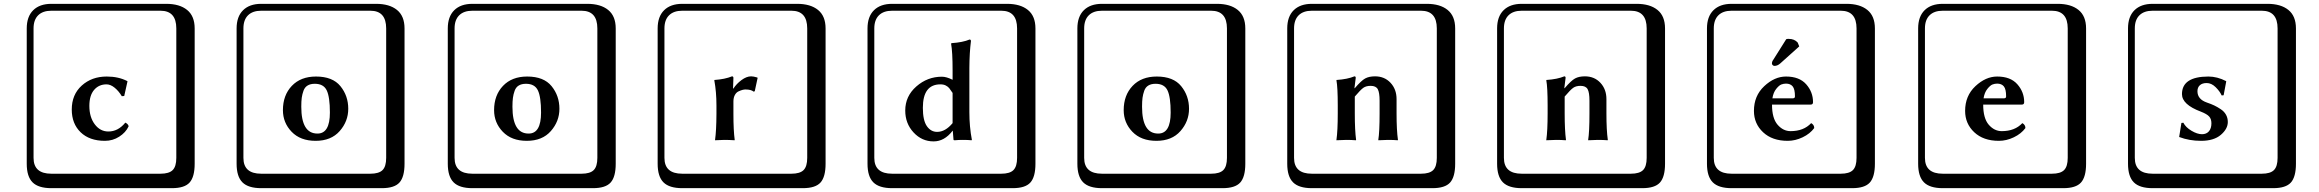

<svg xmlns="http://www.w3.org/2000/svg" viewBox="-20 -774 12149 1006"><path d="M538.1 -332Q498 -332 473.1 -303Q448.2 -273.9 448.2 -219.2Q448.2 -160.2 476.6 -122.6Q504.9 -85 547.9 -85Q598.6 -85 636.2 -130.9H638.2Q653.3 -122.1 653.8 -111.8Q638.7 -79.6 604.7 -57.9Q570.8 -36.1 529.8 -36.1Q448.7 -36.1 402.3 -81.1Q356 -126 356 -200.2Q356 -278.3 408.4 -325.7Q460.9 -373 539.1 -373Q601.1 -373 647 -349.1L647.9 -347.2L630.9 -271L618.2 -270Q602.1 -296.9 580.6 -314.5Q559.1 -332 538.1 -332ZM249 -717.8Q204.1 -717.8 179.9 -693.8Q155.8 -669.9 155.8 -625V53.2Q155.8 136.2 249 136.2H820.8Q865.7 136.2 884.8 117.2Q903.8 98.1 903.8 53.2V-625Q903.8 -717.8 820.8 -717.8ZM1000 84Q1000 152.8 973.4 182.4Q946.8 211.9 880.9 211.9H249Q181.2 211.9 150.6 181.4Q120.1 150.9 120.1 84V-625Q120.1 -687 154.1 -720.5Q188 -753.9 249 -753.9H851.1Q920.9 -753.9 960.4 -721.9Q1000 -689.9 1000 -625Z M1462.4 -196.8Q1462.4 -274.9 1509 -324Q1555.7 -373 1635.7 -373Q1722.7 -373 1763.7 -322.5Q1804.7 -272 1804.7 -204.1Q1804.7 -138.2 1759.8 -87.2Q1714.8 -36.1 1633.8 -36.1Q1553.7 -36.1 1508.1 -83.5Q1462.4 -130.9 1462.4 -196.8ZM1629.4 -335Q1606.4 -335 1591.6 -325.9Q1576.7 -316.9 1570.1 -298.3Q1563.5 -279.8 1561 -261.5Q1558.6 -243.2 1558.6 -214.8Q1558.6 -73.7 1643.6 -74.2Q1708.5 -74.2 1708.5 -184.1Q1708.5 -266.1 1691.9 -300.5Q1675.3 -335 1629.4 -335ZM1348.6 -717.8Q1303.7 -717.8 1279.5 -693.8Q1255.4 -669.9 1255.4 -625V53.2Q1255.4 136.2 1348.6 136.2H1920.4Q1965.3 136.2 1984.4 117.2Q2003.4 98.1 2003.4 53.2V-625Q2003.4 -717.8 1920.4 -717.8ZM2099.6 84Q2099.6 152.8 2073 182.4Q2046.4 211.9 1980.5 211.9H1348.6Q1280.8 211.9 1250.2 181.4Q1219.7 150.9 1219.7 84V-625Q1219.7 -687 1253.7 -720.5Q1287.6 -753.9 1348.6 -753.9H1950.7Q2020.5 -753.9 2060.1 -721.9Q2099.6 -689.9 2099.6 -625Z M2568.8 -196.8Q2568.8 -274.9 2615.5 -324Q2662.1 -373 2742.2 -373Q2829.1 -373 2870.1 -322.5Q2911.1 -272 2911.1 -204.1Q2911.1 -138.2 2866.2 -87.2Q2821.3 -36.1 2740.2 -36.1Q2660.2 -36.1 2614.5 -83.5Q2568.8 -130.9 2568.8 -196.8ZM2735.8 -335Q2712.9 -335 2698 -325.9Q2683.1 -316.9 2676.5 -298.3Q2669.9 -279.8 2667.5 -261.5Q2665 -243.2 2665 -214.8Q2665 -73.7 2750 -74.2Q2814.9 -74.2 2814.9 -184.1Q2814.9 -266.1 2798.3 -300.5Q2781.7 -335 2735.8 -335ZM2455.1 -717.8Q2410.2 -717.8 2386 -693.8Q2361.8 -669.9 2361.8 -625V53.2Q2361.8 136.2 2455.1 136.2H3026.9Q3071.8 136.2 3090.8 117.2Q3109.9 98.1 3109.9 53.2V-625Q3109.9 -717.8 3026.9 -717.8ZM3206.1 84Q3206.1 152.8 3179.4 182.4Q3152.8 211.9 3086.9 211.9H2455.1Q2387.2 211.9 2356.7 181.4Q2326.2 150.9 2326.2 84V-625Q2326.2 -687 2360.1 -720.5Q2394 -753.9 2455.1 -753.9H3057.1Q3127 -753.9 3166.5 -721.9Q3206.1 -689.9 3206.1 -625Z M3822.8 -310.1Q3838.9 -335 3865.2 -354.5Q3891.6 -374 3915.5 -374Q3927.7 -374 3946.8 -368.2L3949.7 -366.2L3934.6 -295.9L3928.7 -293.9Q3915.5 -305.2 3885.7 -305.2Q3878.9 -305.2 3870.4 -303Q3861.8 -300.8 3849.9 -295.4Q3837.9 -290 3830.3 -276.1Q3822.8 -262.2 3822.8 -242.2V-176.8Q3822.8 -90.8 3829.6 -41L3828.6 -39.1Q3799.8 -41 3774.9 -41L3726.6 -39.1V-41Q3733.4 -88.9 3733.9 -176.8V-221.2Q3733.9 -293 3722.7 -353L3723.6 -355Q3778.8 -358.9 3815.4 -374Q3822.3 -374 3822.8 -366.2L3820.8 -310.1ZM3554.7 -717.8Q3509.8 -717.8 3485.6 -693.8Q3461.4 -669.9 3461.4 -625V53.2Q3461.4 136.2 3554.7 136.2H4126.5Q4171.4 136.2 4190.4 117.2Q4209.5 98.1 4209.5 53.2V-625Q4209.5 -717.8 4126.5 -717.8ZM4305.7 84Q4305.7 152.8 4279.1 182.4Q4252.4 211.9 4186.5 211.9H3554.7Q3486.8 211.9 3456.3 181.4Q3425.8 150.9 3425.8 84V-625Q3425.8 -687 3459.7 -720.5Q3493.7 -753.9 3554.7 -753.9H4156.7Q4226.6 -753.9 4266.1 -721.9Q4305.7 -689.9 4305.7 -625Z M4971.2 -128.9V-287.1Q4960 -304.2 4953.6 -312Q4947.3 -319.8 4935.8 -325.9Q4924.3 -332 4907.2 -332Q4815.4 -332 4815.4 -209Q4815.4 -143.1 4836.4 -113Q4857.4 -83 4890.1 -83Q4933.1 -83 4971.2 -128.9ZM4971.2 -88.9Q4928.2 -32.7 4871.1 -33.2Q4810.1 -33.2 4766.6 -80.1Q4723.1 -127 4723.1 -194.8Q4723.1 -270 4781.2 -321Q4839.4 -372.1 4915 -372.1Q4939 -372.1 4971.2 -356V-404.8Q4971.2 -502 4963.4 -544.9L4965.3 -547.9Q5024.4 -551.8 5060.1 -566.9Q5066.9 -566.9 5067.4 -559.1Q5059.6 -498 5059.1 -418V-187Q5059.1 -109.9 5072.3 -41L5070.3 -39.1Q5052.2 -41 5023.4 -41Q5003.4 -41 4983.4 -39.1Q4976.6 -39.1 4976.1 -41L4972.2 -88.9ZM4654.3 -717.8Q4609.4 -717.8 4585.2 -693.8Q4561 -669.9 4561 -625V53.2Q4561 136.2 4654.3 136.2H5226.1Q5271 136.2 5290 117.2Q5309.1 98.1 5309.1 53.2V-625Q5309.1 -717.8 5226.1 -717.8ZM5405.3 84Q5405.3 152.8 5378.7 182.4Q5352.1 211.9 5286.1 211.9H4654.3Q4586.4 211.9 4555.9 181.4Q4525.4 150.9 4525.4 84V-625Q4525.4 -687 4559.3 -720.5Q4593.3 -753.9 4654.3 -753.9H5256.3Q5326.2 -753.9 5365.7 -721.9Q5405.3 -689.9 5405.3 -625Z M5867.7 -196.8Q5867.7 -274.9 5914.3 -324Q5960.9 -373 6041 -373Q6127.9 -373 6168.9 -322.5Q6210 -272 6210 -204.1Q6210 -138.2 6165 -87.2Q6120.1 -36.1 6039.1 -36.1Q5959 -36.1 5913.3 -83.5Q5867.7 -130.9 5867.7 -196.8ZM6034.7 -335Q6011.7 -335 5996.8 -325.9Q5981.9 -316.9 5975.3 -298.3Q5968.8 -279.8 5966.3 -261.5Q5963.9 -243.2 5963.9 -214.8Q5963.9 -73.7 6048.8 -74.2Q6113.8 -74.2 6113.8 -184.1Q6113.8 -266.1 6097.2 -300.5Q6080.6 -335 6034.7 -335ZM5753.9 -717.8Q5709 -717.8 5684.8 -693.8Q5660.6 -669.9 5660.6 -625V53.2Q5660.6 136.2 5753.9 136.2H6325.7Q6370.6 136.2 6389.6 117.2Q6408.7 98.1 6408.7 53.2V-625Q6408.7 -717.8 6325.7 -717.8ZM6504.9 84Q6504.9 152.8 6478.3 182.4Q6451.7 211.9 6385.7 211.9H5753.9Q5686 211.9 5655.5 181.4Q5625 150.9 5625 84V-625Q5625 -687 5658.9 -720.5Q5692.9 -753.9 5753.9 -753.9H6356Q6425.8 -753.9 6465.3 -721.9Q6504.9 -689.9 6504.9 -625Z M7297.4 -180.2Q7297.4 -91.3 7304.7 -41L7303.7 -39.1Q7278.8 -41 7252.4 -41Q7252.4 -41 7202.6 -39.1L7201.7 -41Q7208.5 -82 7208.5 -180.2V-246.1Q7208.5 -289.1 7199 -306.6Q7189.5 -324.2 7161.6 -324.2Q7137.7 -324.2 7123 -313.7Q7108.4 -303.2 7078.6 -268.1V-180.2Q7078.6 -91.3 7085.4 -41L7084.5 -39.1Q7059.6 -41 7034.7 -41L6982.4 -39.1V-41Q6989.3 -88.9 6989.3 -180.2V-221.2Q6989.3 -316.4 6982.4 -353L6983.4 -355Q7040.5 -358.9 7076.7 -374Q7083.5 -374 7083.5 -366.2L7076.7 -312H7078.6Q7112.8 -352.1 7133.1 -363Q7153.3 -374 7184.6 -374Q7234.4 -374 7265.9 -340.1Q7297.4 -306.2 7297.4 -254.9ZM6853.5 -717.8Q6808.6 -717.8 6784.4 -693.8Q6760.3 -669.9 6760.3 -625V53.2Q6760.3 136.2 6853.5 136.2H7425.3Q7470.2 136.2 7489.3 117.2Q7508.3 98.1 7508.3 53.2V-625Q7508.3 -717.8 7425.3 -717.8ZM7604.5 84Q7604.5 152.8 7577.9 182.4Q7551.3 211.9 7485.4 211.9H6853.5Q6785.6 211.9 6755.1 181.4Q6724.6 150.9 6724.6 84V-625Q6724.6 -687 6758.5 -720.5Q6792.5 -753.9 6853.5 -753.9H7455.6Q7525.4 -753.9 7564.9 -721.9Q7604.5 -689.9 7604.5 -625Z M8397 -180.2Q8397 -91.3 8404.3 -41L8403.3 -39.1Q8378.4 -41 8352.1 -41Q8352.1 -41 8302.2 -39.1L8301.3 -41Q8308.1 -82 8308.1 -180.2V-246.1Q8308.1 -289.1 8298.6 -306.6Q8289.1 -324.2 8261.2 -324.2Q8237.3 -324.2 8222.7 -313.7Q8208 -303.2 8178.2 -268.1V-180.2Q8178.2 -91.3 8185.1 -41L8184.1 -39.1Q8159.2 -41 8134.3 -41L8082 -39.1V-41Q8088.9 -88.9 8088.9 -180.2V-221.2Q8088.9 -316.4 8082 -353L8083 -355Q8140.1 -358.9 8176.3 -374Q8183.1 -374 8183.1 -366.2L8176.3 -312H8178.2Q8212.4 -352.1 8232.7 -363Q8252.9 -374 8284.2 -374Q8334 -374 8365.5 -340.1Q8397 -306.2 8397 -254.9ZM7953.1 -717.8Q7908.2 -717.8 7884 -693.8Q7859.9 -669.9 7859.9 -625V53.2Q7859.9 136.2 7953.1 136.2H8524.9Q8569.8 136.2 8588.9 117.2Q8607.9 98.1 8607.9 53.2V-625Q8607.9 -717.8 8524.9 -717.8ZM8704.1 84Q8704.1 152.8 8677.5 182.4Q8650.9 211.9 8585 211.9H7953.1Q7885.3 211.9 7854.7 181.4Q7824.2 150.9 7824.2 84V-625Q7824.2 -687 7858.2 -720.5Q7892.1 -753.9 7953.1 -753.9H8555.2Q8625 -753.9 8664.6 -721.9Q8704.1 -689.9 8704.1 -625Z M9338.9 -568.4Q9343.3 -570.8 9352.1 -570.3Q9382.3 -570.3 9399.4 -550.8L9407.2 -530.8L9308.1 -441.9Q9293.5 -428.7 9277.3 -428.7Q9272.5 -428.7 9268.3 -432.6Q9264.2 -436.5 9264.2 -440.9Q9264.2 -451.7 9271 -460.4ZM9266.6 -258.8H9373.5Q9384.8 -258.8 9384.8 -269Q9384.8 -307.1 9372.8 -321.5Q9360.8 -335.9 9337.9 -335.9Q9325.7 -335.9 9313.7 -331.5Q9301.8 -327.1 9286.6 -308.3Q9271.5 -289.6 9266.6 -258.8ZM9469.7 -128.9Q9485.8 -120.1 9485.8 -103Q9463.9 -73.2 9425.3 -54.7Q9386.7 -36.1 9346.7 -36.1Q9265.6 -36.1 9217.8 -81.1Q9169.9 -126 9169.9 -192.9Q9169.9 -272 9223.9 -322.5Q9277.8 -373 9337.9 -373Q9407.7 -373 9443.6 -332.5Q9479.5 -292 9479.5 -238.8Q9479.5 -225.6 9466.8 -226.1H9264.6Q9264.6 -154.3 9293.7 -120.6Q9322.8 -86.9 9361.8 -86.9Q9430.7 -86.9 9469.7 -128.9ZM9052.7 -717.8Q9007.8 -717.8 8983.6 -693.8Q8959.5 -669.9 8959.5 -625V53.2Q8959.5 136.2 9052.7 136.2H9624.5Q9669.4 136.2 9688.5 117.2Q9707.5 98.1 9707.5 53.2V-625Q9707.5 -717.8 9624.5 -717.8ZM9803.7 84Q9803.7 152.8 9777.1 182.4Q9750.5 211.9 9684.6 211.9H9052.7Q8984.9 211.9 8954.3 181.4Q8923.8 150.9 8923.8 84V-625Q8923.8 -687 8957.8 -720.5Q8991.7 -753.9 9052.7 -753.9H9654.8Q9724.6 -753.9 9764.2 -721.9Q9803.7 -689.9 9803.7 -625Z M10373 -258.8H10480Q10491.2 -258.8 10491.2 -269Q10491.2 -307.1 10479.2 -321.5Q10467.3 -335.9 10444.3 -335.9Q10432.1 -335.9 10420.2 -331.5Q10408.2 -327.1 10393.1 -308.3Q10377.9 -289.6 10373 -258.8ZM10576.2 -128.9Q10592.3 -120.1 10592.3 -103Q10570.3 -73.2 10531.7 -54.7Q10493.2 -36.1 10453.1 -36.1Q10372.1 -36.1 10324.2 -81.1Q10276.4 -126 10276.4 -192.9Q10276.4 -272 10330.3 -322.5Q10384.3 -373 10444.3 -373Q10514.2 -373 10550 -332.5Q10585.9 -292 10585.9 -238.8Q10585.9 -225.6 10573.2 -226.1H10371.1Q10371.1 -154.3 10400.1 -120.6Q10429.2 -86.9 10468.3 -86.9Q10537.1 -86.9 10576.2 -128.9ZM10159.2 -717.8Q10114.3 -717.8 10090.1 -693.8Q10065.9 -669.9 10065.9 -625V53.2Q10065.9 136.2 10159.2 136.2H10731Q10775.9 136.2 10794.9 117.2Q10814 98.1 10814 53.2V-625Q10814 -717.8 10731 -717.8ZM10910.2 84Q10910.2 152.8 10883.5 182.4Q10856.9 211.9 10791 211.9H10159.2Q10091.3 211.9 10060.8 181.4Q10030.3 150.9 10030.3 84V-625Q10030.3 -687 10064.2 -720.5Q10098.1 -753.9 10159.2 -753.9H10761.2Q10831.1 -753.9 10870.6 -721.9Q10910.2 -689.9 10910.2 -625Z M11409.7 -129.9 11419.9 -130.9Q11432.1 -106.9 11462.4 -88.9Q11492.7 -70.8 11517.6 -70.8Q11540.5 -70.8 11553.7 -85.9Q11566.9 -101.1 11566.9 -127.9Q11566.9 -150.9 11554.9 -163.8Q11543 -176.8 11511.7 -189Q11412.6 -226.1 11412.6 -280.8Q11412.6 -372.6 11550.8 -373Q11597.7 -373 11643.6 -349.1L11644.5 -347.2L11630.9 -274.9L11620.6 -273.9Q11610.8 -295.9 11588.9 -317.4Q11566.9 -338.9 11542 -338.9Q11519 -338.9 11506.3 -327.4Q11493.7 -315.9 11493.7 -295.9Q11493.7 -253.9 11543 -236.8Q11565.9 -229 11581.8 -221.4Q11597.7 -213.9 11615.7 -201.9Q11633.8 -189.9 11643.3 -172.9Q11652.8 -155.8 11652.8 -134.8Q11652.8 -98.6 11616.2 -67.4Q11579.6 -36.1 11512.7 -36.1Q11450.7 -36.1 11397.9 -56.2ZM11258.8 -717.8Q11213.9 -717.8 11189.7 -693.8Q11165.5 -669.9 11165.5 -625V53.2Q11165.5 136.2 11258.8 136.2H11830.6Q11875.5 136.2 11894.5 117.2Q11913.6 98.1 11913.6 53.2V-625Q11913.6 -717.8 11830.6 -717.8ZM12009.8 84Q12009.8 152.8 11983.2 182.4Q11956.5 211.9 11890.6 211.9H11258.8Q11190.9 211.9 11160.4 181.4Q11129.9 150.9 11129.9 84V-625Q11129.9 -687 11163.8 -720.5Q11197.8 -753.9 11258.8 -753.9H11860.8Q11930.7 -753.9 11970.2 -721.9Q12009.8 -689.9 12009.8 -625Z"/></svg>

Font: Linux Biolinum Keyboard
Style: Regular
Weight: 700
Designer: Philipp H. Poll
Foundry: Philipp H. Poll
Version: Version 0.6.1 ; ttfautohint (v0.9)